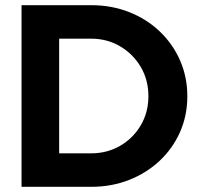

<svg xmlns="http://www.w3.org/2000/svg" viewBox="-20 -720 778 740"><path d="M63 0V-700H332Q410 -700 477.5 -673.5Q545 -647 595.5 -599Q646 -551 674 -487Q702 -423 702 -349Q702 -275 674 -211.5Q646 -148 595.5 -100.5Q545 -53 477.5 -26.5Q410 0 332 0ZM208 -129H331Q393 -129 443 -158Q493 -187 522.5 -237Q552 -287 552 -349Q552 -412 522.5 -462Q493 -512 443 -541.5Q393 -571 331 -571H208Z"/></svg>

Font: Red Hat Display
Style: Bold
Weight: 700
Designer: Pentagram, MCKL
Foundry: Pentagram, MCKL
Version: Version 1.023; ttfautohint (v1.8.3)